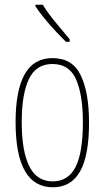

<svg xmlns="http://www.w3.org/2000/svg" viewBox="-20 -783 443 813"><path d="M357 -264Q357 -124 319 -57Q281 10 204 10Q46 10 46 -266Q46 -400 84.5 -468.5Q123 -537 202 -537Q287 -537 322 -464Q357 -391 357 -264ZM72 -266Q72 -143 104 -79Q136 -15 203 -15Q269 -15 300 -76Q331 -137 331 -265Q331 -380 302.5 -446Q274 -512 202 -512Q133 -512 102.5 -448.5Q72 -385 72 -266ZM161 -763Q187 -722 216.5 -687Q246 -652 275 -617V-606H259Q240 -625 216 -650.5Q192 -676 169.5 -703.5Q147 -731 130 -756V-763Z"/></svg>

Font: Noto Sans Hebrew ExtraCondensed Thin
Style: Regular
Weight: 100
Width: 2
Designer: Monotype Design Team
Foundry: Monotype Imaging Inc.
Version: Version 2.004; ttfautohint (v1.8.4.7-5d5b)